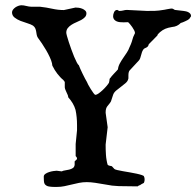

<svg xmlns="http://www.w3.org/2000/svg" viewBox="-20 -719 757 741"><path d="M148.9 -37.1Q148.9 -43.5 155 -47.9Q161.1 -52.2 169.4 -54.9Q177.7 -57.6 186 -58.8Q194.3 -60.1 198.7 -60.1L218.3 -57.6Q223.6 -60.5 231.7 -61.5Q239.7 -62.5 247.3 -64.5Q254.9 -66.4 261 -70.3Q267.1 -74.2 268.1 -83V-96.2L277.3 -105Q277.3 -109.9 275.6 -112.5Q273.9 -115.2 272 -116.7V-163.1L277.3 -216.3V-236.3Q277.3 -267.6 271.5 -294.9Q264.6 -319.8 243.2 -343.8Q243.2 -348.1 241.2 -352.8Q239.3 -357.4 236.8 -362.5Q234.4 -367.7 232.4 -372.6Q230.5 -377.4 230 -381.8V-402.8L224.1 -410.6Q218.8 -414.6 212.9 -420.9Q207 -427.2 201.4 -434.3Q195.8 -441.4 191.2 -449Q186.5 -456.5 183.6 -462.9Q182.6 -462.9 181.6 -467.8Q180.7 -472.7 180.7 -474.6Q178.2 -485.4 172.1 -498.5Q166 -511.7 158.2 -525.1Q150.4 -538.6 141.8 -551.3Q133.3 -564 126 -573.7Q122.6 -579.1 121.6 -585.2Q120.6 -591.3 119.6 -597.4Q118.7 -603.5 116.2 -609.4Q113.8 -615.2 107.4 -620.1Q99.6 -625 85.9 -629.2Q72.3 -633.3 59.1 -638.4Q45.9 -643.6 36.1 -651.4Q26.4 -659.2 26.4 -671.4Q26.4 -676.8 30.3 -681.9Q34.2 -687 39.6 -690.7Q44.9 -694.3 51.3 -696.5Q57.6 -698.7 62.5 -698.7Q71.3 -698.7 81.3 -696Q91.3 -693.4 101.6 -692.9H135.3Q158.7 -690.4 181.4 -685.3Q204.1 -680.2 226.6 -680.2L271.5 -689.9Q276.9 -689.9 283.9 -689Q291 -688 297.6 -685.3Q304.2 -682.6 308.8 -678.2Q313.5 -673.8 313.5 -667.5Q313.5 -658.7 307.6 -652.6Q301.8 -646.5 293.2 -641.8Q284.7 -637.2 274.7 -633.1Q264.6 -628.9 256.1 -623.5Q247.6 -618.2 241.7 -610.8Q235.8 -603.5 235.8 -592.8Q235.8 -589.8 238.5 -579.8Q241.2 -569.8 245.6 -556.4Q250 -543 255.4 -528.1Q260.7 -513.2 266.1 -500.2Q271.5 -487.3 276.4 -478Q281.2 -468.8 284.2 -467.3Q285.6 -462.9 289.8 -453.6Q293.9 -444.3 298.8 -434.3Q303.7 -424.3 308.3 -415.5Q313 -406.7 315.4 -402.8Q315.9 -400.4 320.3 -392.3Q324.7 -384.3 330.1 -375.5Q335.4 -366.7 340.6 -359.9Q345.7 -353 348.1 -353Q353 -353 360.6 -358.4Q368.2 -363.8 376.2 -371.3Q384.3 -378.9 390.9 -386.7Q397.5 -394.5 400.4 -399.4Q401.4 -401.4 402.1 -406.7Q402.8 -412.1 402.8 -413.1Q402.8 -414.1 403.8 -416Q404.8 -418 405.8 -418Q406.7 -419.9 410.9 -424.8Q415 -429.7 419.9 -434.8Q424.8 -439.9 429.2 -444.6Q433.6 -449.2 435.1 -451.2Q436.5 -463.4 442.4 -474.1Q448.2 -484.9 455.3 -495.1Q462.4 -505.4 469.2 -515.6Q476.1 -525.9 480 -537.1Q485.4 -548.3 488.3 -557.1Q491.2 -565.9 494.1 -576.2L501 -591.3Q501 -595.7 497.8 -602.1Q494.6 -608.4 490.2 -614.7Q485.8 -621.1 481.4 -626.2Q477.1 -631.3 474.6 -633.3H472.2Q469.2 -633.3 465.3 -633.1Q461.4 -632.8 457 -632.8Q449.7 -632.8 442.4 -633.5Q435.1 -634.3 429.4 -637Q423.8 -639.6 420.2 -644.3Q416.5 -648.9 416.5 -656.2Q416.5 -664.1 420.4 -672.4Q424.3 -680.7 432.6 -680.7Q433.6 -680.7 436 -679Q438.5 -677.2 439.5 -676.8H440.4Q449.2 -676.8 456.1 -678.7Q462.9 -680.7 469.7 -680.7L546.9 -676.8Q564.5 -676.8 578.6 -677.2Q592.8 -677.7 609.9 -680.7Q610.8 -680.7 614.7 -681.4Q618.7 -682.1 623.3 -683.1Q627.9 -684.1 632.8 -684.8Q637.7 -685.5 640.6 -686Q645 -686 647.2 -685.1Q649.4 -684.1 654.8 -680.7L688.5 -676.8Q692.4 -676.3 697.3 -675.3Q702.1 -674.3 706.5 -672.1Q710.9 -669.9 714.1 -666.3Q717.3 -662.6 717.3 -657.2Q717.3 -655.3 714.4 -651.9Q711.4 -648.4 710.4 -646Q708.5 -644 704.1 -641.6Q699.7 -639.2 694.8 -637Q689.9 -634.8 685.1 -632.8Q680.2 -630.9 677.7 -630.4Q670.9 -623.5 662.8 -619.6Q654.8 -615.7 643.6 -614.7Q628.4 -612.3 617.9 -607.9Q607.4 -603.5 597.2 -594.7Q592.8 -590.8 590.1 -587.6Q587.4 -584.5 587.4 -582L554.2 -548.3Q552.7 -542 550 -539.3Q547.4 -536.6 544.2 -535.2Q541 -533.7 537.8 -532.2Q534.7 -530.8 532.2 -526.4Q529.3 -522 527.6 -516.6Q525.9 -511.2 524.4 -505.6Q522.9 -500 521.2 -494.9Q519.5 -489.7 516.1 -485.8L480 -446.8Q478 -444.3 476.8 -439.7Q475.6 -435.1 475.6 -428.2Q475.6 -422.9 475.6 -418.5Q475.6 -414.1 474.6 -413.1Q472.7 -405.3 464.6 -398.2Q456.5 -391.1 446.8 -384Q437 -377 428.2 -369.4Q419.4 -361.8 416.5 -353L408.2 -327.6Q403.8 -320.3 400.1 -316.2Q396.5 -312 393.8 -308.3Q391.1 -304.7 389.4 -299.3Q387.7 -293.9 387.7 -283.7L395.5 -228L387.7 -161.1Q387.7 -152.3 387.9 -142.1Q388.2 -131.8 388.9 -121.3Q389.6 -110.8 391.4 -100.8Q393.1 -90.8 395.5 -83Q399.4 -79.6 404.3 -79.1Q409.2 -78.6 411.6 -77.6L421.4 -66.9Q423.3 -64.9 432.6 -62.7Q441.9 -60.5 454.6 -58.3Q467.3 -56.2 481.4 -53.7Q495.6 -51.3 507.8 -48.6Q520 -45.9 527.8 -43.2Q535.6 -40.5 535.6 -38.1Q537.1 -35.6 537.6 -32.5Q538.1 -29.3 538.1 -26.4Q538.1 -22.9 537.6 -20.3Q537.1 -17.6 535.6 -13.7Q535.6 -13.2 533.7 -12.2Q531.7 -11.2 529.3 -10Q526.9 -8.8 524.4 -7.3Q522 -5.9 520.5 -4.4Q518.6 -4.4 515.4 -2.7Q512.2 -1 512.2 0H490.2Q463.4 0 438 -0.7Q412.6 -1.5 387.7 -6.8Q365.7 -10.7 347.7 -13.4Q329.6 -16.1 314.5 -16.1Q299.3 -16.1 284.9 -13.2Q270.5 -10.3 256.6 -6.8Q242.7 -3.4 228.8 -0.5Q214.8 2.4 200.2 2.4H188.5Q178.2 2.4 168.5 0.7Q158.7 -1 152.8 -8.3Q149.9 -12.7 149.4 -21Q148.9 -29.3 148.9 -37.1Z"/></svg>

Font: IM FELL English SC
Style: Regular
Weight: 400
Designer: Igino Marini
Foundry: Igino Marini
Version: 3.00